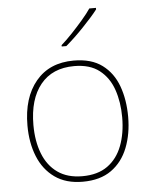

<svg xmlns="http://www.w3.org/2000/svg" viewBox="-54 -811 684 866"><g transform="rotate(-5 287.5 -378.0)"><path d="M515 -264Q515 -187 490.5 -124.5Q466 -62 415.5 -26Q365 10 286 10Q210 10 159.5 -26Q109 -62 84 -124Q59 -186 59 -264Q59 -390 120.5 -464Q182 -538 292 -538Q372 -538 421 -501.5Q470 -465 492.5 -403Q515 -341 515 -264ZM86 -264Q86 -191 108 -134.5Q130 -78 174.5 -46.5Q219 -15 286 -15Q356 -15 400.5 -47Q445 -79 466.5 -135.5Q488 -192 488 -264Q488 -333 468.5 -389.5Q449 -446 406 -479.5Q363 -513 292 -513Q193 -513 139.5 -447Q86 -381 86 -264ZM413 -759Q400 -742 382.5 -722.5Q365 -703 345.5 -682.5Q326 -662 305.5 -642.5Q285 -623 265 -606H244V-612Q267 -632 293.5 -660Q320 -688 344.5 -716.5Q369 -745 383 -766H413Z"/></g></svg>

Font: Noto Sans Cham Thin
Style: Regular
Weight: 250
Version: Version 2.002